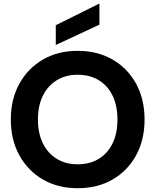

<svg xmlns="http://www.w3.org/2000/svg" viewBox="-20 -980 819 1012"><path d="M389 12Q285 12 206 -34Q127 -80 82 -161.5Q37 -243 37 -350Q37 -457 82 -538.5Q127 -620 206 -666Q285 -712 389 -712Q494 -712 573.5 -666Q653 -620 697.5 -538.5Q742 -457 742 -350Q742 -243 697.5 -161.5Q653 -80 573.5 -34Q494 12 389 12ZM389 -114Q454 -114 501 -143Q548 -172 573.5 -224.5Q599 -277 599 -350Q599 -423 573.5 -475.5Q548 -528 501 -557Q454 -586 389 -586Q326 -586 279 -557Q232 -528 206 -475.5Q180 -423 180 -350Q180 -277 206 -224.5Q232 -172 279 -143Q326 -114 389 -114ZM274 -743V-847L501 -960H504V-850Z"/></svg>

Font: DM Sans 9pt 36pt ExtraBold
Style: Regular
Weight: 800
Version: Version 4.004;gftools[0.9.30]